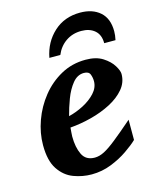

<svg xmlns="http://www.w3.org/2000/svg" viewBox="-110 -788 702 875"><g transform="rotate(-15 240.5 -351.0)"><path d="M462.9 -395Q462.9 -355.5 437 -324.7Q411.1 -293.9 368.7 -271.7Q326.2 -249.5 275.4 -236.3Q224.6 -223.1 174.8 -219.2Q174.3 -210 173.1 -198.2Q171.9 -186.5 171.9 -178.2Q171.9 -126.5 188.5 -92.3Q205.1 -58.1 247.1 -58.1Q268.6 -58.1 292 -70.1Q315.4 -82 350.3 -109.9Q385.3 -137.7 439.9 -185.1V-89.8Q420.4 -70.8 385.7 -46.9Q351.1 -22.9 306.9 -5.4Q262.7 12.2 213.9 12.2Q170.4 12.2 128.9 -3.4Q87.4 -19 60.3 -59.6Q33.2 -100.1 33.2 -173.8Q33.2 -231 54 -288.6Q74.7 -346.2 113 -394Q151.4 -441.9 204.1 -470.9Q256.8 -500 320.8 -500Q370.1 -500 401.4 -480Q432.6 -460 447.8 -435.1Q462.9 -410.2 462.9 -395ZM333 -396Q333 -413.1 326.9 -428.5Q320.8 -443.8 297.9 -443.8Q267.1 -443.8 244.4 -416Q221.7 -388.2 206.5 -347.9Q191.4 -307.6 182.1 -271Q216.8 -279.3 251.5 -297.1Q286.1 -314.9 309.6 -340.3Q333 -365.7 333 -396ZM481 -591.8Q481 -572.8 476.1 -550.8H422.9Q422.9 -590.8 398.9 -611.3Q375 -631.8 335.9 -631.8Q294.4 -631.8 262.9 -610.1Q231.4 -588.4 215.8 -550.8H164.1Q177.7 -622.1 227.8 -668Q277.8 -713.9 352.1 -713.9Q410.6 -713.9 445.8 -682.9Q481 -651.9 481 -591.8Z"/></g></svg>

Font: Charis
Style: Bold Italic
Weight: 700
Italic angle: -11°
Designer: Walt Agee, Miriam Martin, Annie Olsen, Victor Gaultney, Lorna Priest, Alan Ward, Bob Hallissy, Martin Hosken, Sharon Cor
Foundry: SIL Global
Version: Version 7.000